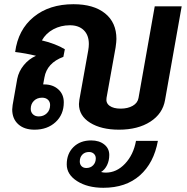

<svg xmlns="http://www.w3.org/2000/svg" viewBox="-20 -606 889 912"><path d="M843 -576 764 -131Q753 -66 694 -28Q635 10 545 10Q461 10 408 -23Q355 -56 355 -112Q355 -118 357 -132L399 -366Q402 -383 402 -397Q402 -439 378 -462.5Q354 -486 312 -486Q269 -486 233.5 -467Q198 -448 179 -414Q210 -407 239.5 -395.5Q269 -384 288 -372L281 -336Q203 -307 191 -238L185 -205H190Q231 -205 257 -181.5Q283 -158 283 -120Q283 -62 244 -26Q205 10 144 10Q95 10 66.5 -16Q38 -42 38 -86Q38 -93 40 -107L62 -232Q69 -267 93 -296.5Q117 -326 151 -341Q102 -353 52 -359Q66 -465 140 -525.5Q214 -586 329 -586Q425 -586 479 -542.5Q533 -499 533 -421Q533 -408 529 -380L486 -141Q482 -117 500.5 -103.5Q519 -90 553 -90Q587 -90 610.5 -103.5Q634 -117 638 -141L715 -576ZM180 -142Q156 -142 141 -127Q126 -112 126 -89Q126 -73 136.5 -63Q147 -53 164 -53Q187 -53 202.5 -68Q218 -83 218 -107Q218 -123 207.5 -132.5Q197 -142 180 -142ZM626 63H730Q711 168 644.5 227Q578 286 471 286Q396 286 346.5 254.5Q297 223 297 175Q297 124 329 92.5Q361 61 413 61Q451 61 475 80Q499 99 499 130Q499 157 488.5 178.5Q478 200 460 211Q471 214 482 214Q534 214 574 171.5Q614 129 626 63ZM390 192Q410 192 422.5 179Q435 166 435 146Q435 133 426 124.5Q417 116 403 116Q383 116 371 128.5Q359 141 359 161Q359 175 367.5 183.5Q376 192 390 192Z"/></svg>

Font: Sarabun
Style: Bold Italic
Weight: 700
Italic angle: -10°
Designer: Suppakit Chalermlarp | Katatrad Co.,Ltd.
Foundry: Cadson Demak Co.,Ltd.
Version: Version 1.000; ttfautohint (v1.6)